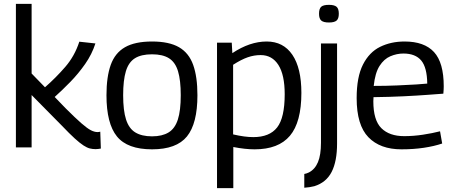

<svg xmlns="http://www.w3.org/2000/svg" viewBox="-20 -760 2342 990"><path d="M473 9Q458 9 443.5 5.5Q429 2 410.5 -10Q392 -22 365.5 -46Q339 -70 299 -112L143 -270V0H62V-740H143V-381L212 -310Q268 -359 316.5 -415Q365 -471 389 -545L472 -536Q454 -480 419 -430Q384 -380 342.5 -337.5Q301 -295 262 -260L318 -202Q369 -151 399.5 -124.5Q430 -98 448.5 -88.5Q467 -79 483 -79Q486 -79 489.5 -79.5Q493 -80 497 -81L500 6Q494 7 487.5 8Q481 9 473 9Z M529 -269Q529 -364 551 -425.5Q573 -487 624.5 -516.5Q676 -546 764 -546Q852 -546 903 -516.5Q954 -487 976 -425.5Q998 -364 998 -269Q998 -123 944 -56.5Q890 10 764 10Q637 10 583 -56.5Q529 -123 529 -269ZM615 -269Q615 -190 630 -143.5Q645 -97 678 -77Q711 -57 764 -57Q816 -57 849 -77Q882 -97 897 -143.5Q912 -190 912 -269Q912 -346 898 -392.5Q884 -439 851.5 -459.5Q819 -480 764 -480Q708 -480 675.5 -459.5Q643 -439 629 -392.5Q615 -346 615 -269Z M1099 210V-540H1175L1178 -486Q1268 -546 1355 -546Q1441 -546 1487.5 -477.5Q1534 -409 1534 -281Q1534 -130 1475 -60Q1416 10 1293 10Q1244 10 1183 -2V210ZM1286 -53Q1370 -53 1409 -103Q1448 -153 1448 -274Q1448 -374 1415.5 -425Q1383 -476 1324 -476Q1290 -476 1257 -464.5Q1224 -453 1182 -426V-67Q1242 -53 1286 -53Z M1676 -644Q1648 -644 1636.5 -654Q1625 -664 1625 -689Q1625 -715 1636 -725Q1647 -735 1676 -735Q1704 -735 1715.5 -725Q1727 -715 1727 -689Q1727 -664 1715.5 -654Q1704 -644 1676 -644ZM1718 -536V-20Q1718 72 1690 126.5Q1662 181 1601 200Q1578 206 1549 208V137Q1561 135 1573 129Q1604 113 1619.5 76Q1635 39 1635 -24V-536Z M2050 10Q1940 10 1879.5 -52.5Q1819 -115 1819 -254Q1819 -363 1851.5 -427Q1884 -491 1940 -518.5Q1996 -546 2066 -546Q2168 -546 2218 -491.5Q2268 -437 2268 -315Q2268 -308 2267.5 -297.5Q2267 -287 2266 -277Q2238 -275 2185 -271Q2132 -267 2060.5 -263.5Q1989 -260 1906 -259Q1905 -250 1905 -238Q1905 -140 1946.5 -99Q1988 -58 2064 -58Q2112 -58 2161 -65.5Q2210 -73 2249 -83L2260 -20Q2219 -6 2165.5 2Q2112 10 2050 10ZM1907 -317Q1971 -317 2028 -319.5Q2085 -322 2126 -324.5Q2167 -327 2183 -329Q2182 -412 2152 -448Q2122 -484 2060 -484Q2026 -484 1993 -470Q1960 -456 1937 -420Q1914 -384 1907 -317Z"/></svg>

Font: Georama
Style: Regular
Weight: 400
Designer: Jean-Baptiste Levee
Foundry: Production Type
Version: Version 1.000